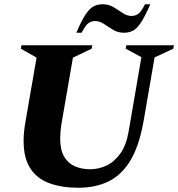

<svg xmlns="http://www.w3.org/2000/svg" viewBox="-20 -873 838 903"><path d="M349 10Q271 10 213 -11Q155 -32 123 -80.5Q91 -129 91 -211Q91 -251 100 -302L152 -602L78 -644L81 -660H414L411 -644L323 -602L269 -290Q263 -252 263 -223Q263 -168 281.5 -136.5Q300 -105 332 -91Q364 -77 404 -77Q444 -77 481 -94.5Q518 -112 546 -151Q574 -190 585 -255L645 -604L571 -644L574 -660H798L795 -644L707 -603L655 -302Q634 -184 592 -116Q550 -48 489 -19Q428 10 349 10ZM339 -719Q364 -778 383.5 -806.5Q403 -835 422 -844Q441 -853 463 -853Q491 -853 513.5 -839.5Q536 -826 556.5 -812Q577 -798 599 -798Q615 -798 629 -807Q643 -816 662 -853H687Q661 -794 642 -765.5Q623 -737 604 -728Q585 -719 563 -719Q535 -719 512.5 -732.5Q490 -746 469.5 -760Q449 -774 427 -774Q411 -774 397 -765Q383 -756 364 -719Z"/></svg>

Font: Spectral SC ExtraBold
Style: Italic
Weight: 800
Italic angle: -10°
Designer: Jean-Baptiste Levee
Foundry: Production Type
Version: Version 2.001